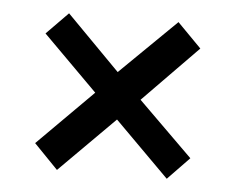

<svg xmlns="http://www.w3.org/2000/svg" viewBox="-38 -520 607 495"><g transform="rotate(5 265.0 -272.5)"><path d="M260 -334 405 -476 467 -413 325 -268 466 -129 410 -71 269 -212 126 -69 64 -133 207 -276 66 -417 122 -474Z"/></g></svg>

Font: Panefresco 500wt
Style: Regular
Weight: 700
Foundry: Campivisivi & Chank Co
Version: Version 1.001